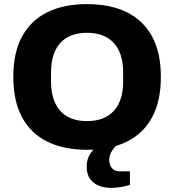

<svg xmlns="http://www.w3.org/2000/svg" viewBox="-20 -719 850 937"><path d="M405 12Q292 12 211.5 -27.5Q131 -67 88 -146Q45 -225 45 -344Q45 -463 88 -541.5Q131 -620 211.5 -659.5Q292 -699 405 -699Q518 -699 598.5 -659.5Q679 -620 722 -541.5Q765 -463 765 -344Q765 -225 722 -146Q679 -67 598.5 -27.5Q518 12 405 12ZM405 -128Q448 -128 481 -141Q514 -154 536.5 -179Q559 -204 570 -240Q581 -276 581 -321V-365Q581 -411 570 -447Q559 -483 536.5 -508Q514 -533 481 -546Q448 -559 405 -559Q361 -559 328 -546Q295 -533 273 -508Q251 -483 240 -447Q229 -411 229 -365V-321Q229 -276 240 -240Q251 -204 273 -179Q295 -154 328 -141Q361 -128 405 -128ZM520 198Q491 198 464.5 188Q438 178 420.5 155.5Q403 133 403 95Q403 58 419.5 33Q436 8 455 -12H548V-8Q534 3 523.5 22.5Q513 42 513 62Q513 84 525.5 100.5Q538 117 564 117H614V183Q594 190 567.5 194Q541 198 520 198Z"/></svg>

Font: Archivo SemiBold ExtraBold
Style: Regular
Weight: 800
Version: Version 2.001